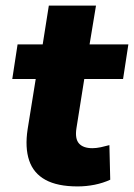

<svg xmlns="http://www.w3.org/2000/svg" viewBox="-20 -657 480 688"><path d="M258 11Q186 11 143 -12.5Q100 -36 84.5 -82Q69 -128 79 -194L108 -374H24L43 -498H133L155 -637H324L301 -498H440L421 -374H282L254 -198Q248 -160 263 -143Q278 -126 311 -126Q325 -126 341.5 -129.5Q358 -133 372 -137L375 -13Q349 -1 319 5Q289 11 258 11Z"/></svg>

Font: Nunito Sans 10pt SemiCondensed Black
Style: Italic
Weight: 900
Width: 4
Italic angle: -9°
Designer: Vernon Adams
Foundry: Vernon Adams
Version: Version 3.101;gftools[0.9.27]